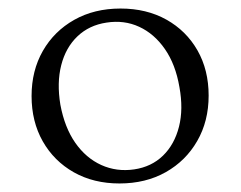

<svg xmlns="http://www.w3.org/2000/svg" viewBox="-20 -729 564 450"><path d="M262.5 -709Q323.5 -709 370 -683Q416.5 -657 442.8 -611Q469 -565 469 -505Q469 -445 442.2 -398.5Q415.5 -352 368.5 -325.5Q321.5 -299 260 -299Q199.5 -299 153 -325.2Q106.5 -351.5 80.2 -397.8Q54 -444 54 -504Q54 -563.5 80.5 -609.8Q107 -656 154 -682.5Q201 -709 262.5 -709ZM294.5 -332Q335 -338 362 -364.2Q389 -390.5 399.5 -432Q410 -473.5 400.5 -525Q391.5 -578 366.5 -614Q341.5 -650 306.2 -666.2Q271 -682.5 229.5 -676Q189 -670 161.5 -643.8Q134 -617.5 123.5 -576.2Q113 -535 121.5 -483.5Q131.5 -430 156.5 -394.2Q181.5 -358.5 217.5 -342.2Q253.5 -326 294.5 -332Z"/></svg>

Font: Fraunces 48pt Soft Wonky Light
Style: Regular
Weight: 300
Version: Version 1.000;[b76b70a41]